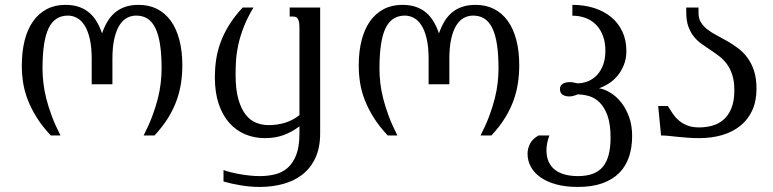

<svg xmlns="http://www.w3.org/2000/svg" viewBox="-20 -549 3132 778"><path d="M351.6 -309.6Q351.6 -357.9 343.8 -391.6Q335.9 -425.3 322.8 -446Q309.6 -466.8 292 -476.3Q274.4 -485.8 255.4 -485.8Q201.7 -485.8 177 -434.6Q152.3 -383.3 152.3 -271.5Q152.3 -243.7 155.8 -213.1Q159.2 -182.6 167.7 -148.9Q176.3 -115.2 190.2 -78.1Q204.1 -41 225.1 0H186Q151.4 -36.6 128.9 -72.8Q106.4 -108.9 92.8 -144Q79.1 -179.2 73.7 -213.9Q68.4 -248.5 68.4 -283.2Q68.4 -340.3 80.1 -386Q91.8 -431.6 114.5 -463.4Q137.2 -495.1 169.9 -512.2Q202.6 -529.3 245.1 -529.3Q276.4 -529.3 300.3 -521Q324.2 -512.7 342 -497.3Q359.9 -481.9 372.3 -460.7Q384.8 -439.5 393.6 -413.6Q402.3 -439.5 414.8 -460.7Q427.2 -481.9 445.1 -497.3Q462.9 -512.7 486.8 -521Q510.7 -529.3 542 -529.3Q584 -529.3 616.9 -512.5Q649.9 -495.6 672.6 -463.9Q695.3 -432.1 707 -386.7Q718.8 -341.3 718.8 -284.7Q718.8 -250 713.9 -215.1Q709 -180.2 696.5 -144.5Q684.1 -108.9 662.1 -72.8Q640.1 -36.6 606 0H562Q583 -41 596.9 -78.1Q610.8 -115.2 619.4 -148.9Q627.9 -182.6 631.3 -213.1Q634.8 -243.7 634.8 -271.5Q634.8 -327.1 628.7 -367.7Q622.6 -408.2 609.9 -434.6Q597.2 -460.9 577.9 -473.4Q558.6 -485.8 531.7 -485.8Q512.2 -485.8 494.6 -476.6Q477.1 -467.3 463.9 -446.3Q450.7 -425.3 443.1 -391.6Q435.5 -357.9 435.5 -309.6V-207.5H351.6Z M1193.4 -433.6Q1193.4 -448.7 1191.9 -458Q1190.4 -467.3 1187 -472.7Q1183.6 -478 1178.7 -480Q1173.8 -481.9 1167.5 -481.9H1153.8V-518.6H1277.3V-8.8Q1277.3 49.8 1257.8 91.3Q1238.3 132.8 1204.8 158.7Q1171.4 184.6 1127 196.5Q1082.5 208.5 1033.2 208.5Q994.6 208.5 956.3 202.1Q918 195.8 885.7 186.5V140.1Q897.5 144.5 914.8 148.9Q932.1 153.3 951.9 156.7Q971.7 160.2 992.7 162.4Q1013.7 164.6 1033.2 164.6Q1064.5 164.6 1093.5 157.7Q1122.6 150.9 1144.8 131.8Q1167 112.8 1180.2 79.1Q1193.4 45.4 1193.4 -8.3V-37.1Q1164.1 -14.6 1130.1 -2Q1096.2 10.7 1053.2 10.7Q1010.7 10.7 973.9 -4.6Q937 -20 909.4 -50.8Q881.8 -81.5 866.2 -127.9Q850.6 -174.3 850.6 -236.3Q850.6 -270.5 855.5 -305.2Q860.4 -339.8 873 -375.2Q885.7 -410.6 907.7 -446.5Q929.7 -482.4 963.4 -518.6H1007.3Q982.4 -477.5 968 -440.4Q953.6 -403.3 946 -369.6Q938.5 -335.9 936.5 -305.4Q934.6 -274.9 934.6 -247.1Q934.6 -186 946 -146.5Q957.5 -106.9 976.1 -83.7Q994.6 -60.5 1018.8 -51.3Q1043 -42 1068.4 -42Q1104 -42 1135.5 -51.8Q1167 -61.5 1193.4 -82.5Z M1716.8 -309.6Q1716.8 -357.9 1709 -391.6Q1701.2 -425.3 1688 -446Q1674.8 -466.8 1657.2 -476.3Q1639.6 -485.8 1620.6 -485.8Q1566.9 -485.8 1542.2 -434.6Q1517.6 -383.3 1517.6 -271.5Q1517.6 -243.7 1521 -213.1Q1524.4 -182.6 1533 -148.9Q1541.5 -115.2 1555.4 -78.1Q1569.3 -41 1590.3 0H1551.3Q1516.6 -36.6 1494.1 -72.8Q1471.7 -108.9 1458 -144Q1444.3 -179.2 1439 -213.9Q1433.6 -248.5 1433.6 -283.2Q1433.6 -340.3 1445.3 -386Q1457 -431.6 1479.7 -463.4Q1502.4 -495.1 1535.2 -512.2Q1567.9 -529.3 1610.4 -529.3Q1641.6 -529.3 1665.5 -521Q1689.5 -512.7 1707.3 -497.3Q1725.1 -481.9 1737.5 -460.7Q1750 -439.5 1758.8 -413.6Q1767.6 -439.5 1780 -460.7Q1792.5 -481.9 1810.3 -497.3Q1828.1 -512.7 1852.1 -521Q1876 -529.3 1907.2 -529.3Q1949.2 -529.3 1982.2 -512.5Q2015.1 -495.6 2037.8 -463.9Q2060.5 -432.1 2072.3 -386.7Q2084 -341.3 2084 -284.7Q2084 -250 2079.1 -215.1Q2074.2 -180.2 2061.8 -144.5Q2049.3 -108.9 2027.3 -72.8Q2005.4 -36.6 1971.2 0H1927.2Q1948.2 -41 1962.2 -78.1Q1976.1 -115.2 1984.6 -148.9Q1993.2 -182.6 1996.6 -213.1Q2000 -243.7 2000 -271.5Q2000 -327.1 1993.9 -367.7Q1987.8 -408.2 1975.1 -434.6Q1962.4 -460.9 1943.1 -473.4Q1923.8 -485.8 1897 -485.8Q1877.4 -485.8 1859.9 -476.6Q1842.3 -467.3 1829.1 -446.3Q1815.9 -425.3 1808.3 -391.6Q1800.8 -357.9 1800.8 -309.6V-207.5H1716.8Z M2433.1 -343.3Q2433.1 -377 2423.3 -403.3Q2413.6 -429.7 2396 -448Q2378.4 -466.3 2353.8 -475.8Q2329.1 -485.4 2299.3 -485.4V-529.3Q2347.2 -529.3 2387.2 -516.6Q2427.2 -503.9 2456.3 -480Q2485.4 -456.1 2501.7 -421.4Q2518.1 -386.7 2518.1 -342.8Q2518.1 -310.5 2507.6 -284.9Q2497.1 -259.3 2481 -240.5Q2464.8 -221.7 2445.1 -209.5Q2425.3 -197.3 2407.2 -191.4Q2430.7 -187.5 2454.6 -172.6Q2478.5 -157.7 2497.8 -133.1Q2517.1 -108.4 2529.3 -74.5Q2541.5 -40.5 2541.5 2Q2541.5 48.3 2528.8 86.4Q2516.1 124.5 2489.3 151.6Q2462.4 178.7 2420.9 193.6Q2379.4 208.5 2321.8 208.5Q2271.5 208.5 2233.4 198Q2195.3 187.5 2169.7 169.2Q2144 150.9 2130.9 126.5Q2117.7 102.1 2117.7 74.2Q2117.7 53.7 2127.4 33.9Q2137.2 14.2 2162.1 0H2206.1Q2199.7 17.1 2197 31.7Q2194.3 46.4 2194.3 59.6Q2194.3 86.9 2203.4 106.7Q2212.4 126.5 2229 139.2Q2245.6 151.9 2269 158.2Q2292.5 164.6 2321.8 164.6Q2391.6 164.6 2422.9 126.7Q2454.1 88.9 2454.1 9.3Q2454.1 -45.9 2441.7 -80.3Q2429.2 -114.7 2409.9 -133.8Q2390.6 -152.8 2366.7 -159.7Q2342.8 -166.5 2320.3 -166.5Q2311.5 -162.6 2303.2 -160.4Q2294.9 -158.2 2287.1 -158.2Q2271.5 -158.2 2260.3 -164.8Q2249 -171.4 2249 -188.5Q2249 -196.3 2252.4 -201.7Q2255.9 -207 2261.5 -210.2Q2267.1 -213.4 2274.4 -214.8Q2281.7 -216.3 2289.6 -216.3Q2297.4 -216.3 2304.7 -214.6Q2312 -212.9 2318.8 -211.4Q2343.8 -211.4 2364.5 -220.5Q2385.3 -229.5 2400.6 -246.6Q2416 -263.7 2424.6 -288.1Q2433.1 -312.5 2433.1 -343.3Z M2813.5 -32.7Q2839.8 -32.7 2865.5 -39.6Q2891.1 -46.4 2911.1 -63.5Q2931.2 -80.6 2943.4 -109.6Q2955.6 -138.7 2955.6 -183.1Q2955.6 -219.7 2947.3 -245.4Q2939 -271 2925.3 -289.6Q2911.6 -308.1 2894 -321.5Q2876.5 -335 2858.2 -346.9Q2839.8 -358.9 2822.3 -371.6Q2804.7 -384.3 2791 -401.6Q2777.3 -418.9 2769 -442.4Q2760.7 -465.8 2760.7 -500V-518.6H2810.5V-496.1Q2810.5 -473.6 2820.6 -457.8Q2830.6 -441.9 2847.2 -429.2Q2863.8 -416.5 2884.8 -405.5Q2905.8 -394.5 2928 -381.8Q2950.2 -369.1 2971.2 -353.3Q2992.2 -337.4 3008.8 -314.9Q3025.4 -292.5 3035.4 -262Q3045.4 -231.4 3045.4 -189.5Q3045.4 -139.2 3028.1 -101.6Q3010.7 -64 2979.7 -39.1Q2948.7 -14.2 2906.2 -1.7Q2863.8 10.7 2813.5 10.7Q2788.1 10.7 2766.4 9Q2744.6 7.3 2725.8 5.4Q2707 3.4 2690.4 1.7Q2673.8 0 2658.7 0L2647 -119.6H2686Q2695.8 -103.5 2706.5 -87.9Q2717.3 -72.3 2731.7 -60.1Q2746.1 -47.9 2765.9 -40.3Q2785.6 -32.7 2813.5 -32.7Z"/></svg>

Font: Arian Grqi
Style: Regular
Weight: 400
Designer: Ruben Hakobyan (Tarumian)
Foundry: Ruben Hakobyan (Tarumian)
Version: Version 1.003